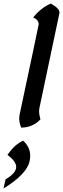

<svg xmlns="http://www.w3.org/2000/svg" viewBox="-75 -693 353 1075"><path d="M43.9 21.5Q32.7 -3.9 32.7 -29.3Q32.7 -41.5 35.2 -53.2Q141.6 -552.2 141.6 -557.1Q141.6 -582.5 110.8 -595.2Q155.3 -650.4 209.5 -672.9Q258.3 -646.5 258.3 -622.1Q258.3 -619.6 146 -89.8Q144 -81.1 144 -70.8Q144 -50.3 151.4 -24.4Q107.9 21 43.9 21.5ZM-55.2 362.3 -43.9 311Q15.6 276.4 15.6 241.7Q15.6 210.4 -33.2 174.3Q6.8 115.7 54.7 94.7Q94.2 130.9 94.2 179.7Q94.2 193.8 90.8 209Q75.2 282.2 -55.2 362.3Z"/></svg>

Font: Balgruf
Style: Italic
Weight: 500
Italic angle: -12°
Designer: Paul James Miller
Foundry: High-Logic / Made with FontCreator
Version: Version 1.201;March 28, 2021;FontCreator 13.0.0.2683 64-bit